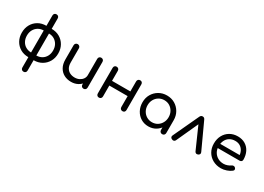

<svg xmlns="http://www.w3.org/2000/svg" viewBox="-12 -1745 4041 2942"><g transform="rotate(30 2008.5 -273.5)"><path d="M430 4V-79Q485 -80 526.5 -104.5Q568 -129 591.5 -173Q615 -217 615 -273Q615 -330 591.5 -373.5Q568 -417 526.5 -442.5Q485 -468 430 -468V-551Q511 -551 573 -515Q635 -479 670.5 -416.5Q706 -354 706 -273Q706 -193 670.5 -130.5Q635 -68 573 -32Q511 4 430 4ZM337 4Q255 4 193.5 -32Q132 -68 97 -130.5Q62 -193 62 -273Q62 -354 97 -416.5Q132 -479 193.5 -515Q255 -551 337 -551V-468Q283 -468 241 -442.5Q199 -417 175.5 -373.5Q152 -330 152 -273Q152 -217 175.5 -173Q199 -129 241 -104.5Q283 -80 337 -79ZM383 234Q363 234 350 221Q337 208 337 187V-734Q337 -755 350 -768Q363 -781 383 -781Q405 -781 417.5 -768Q430 -755 430 -734V187Q430 208 417.5 221Q405 234 383 234Z M1090 5Q1020 5 965 -24.5Q910 -54 878 -111Q846 -168 846 -250V-501Q846 -521 859.5 -534.5Q873 -548 893 -548Q913 -548 926.5 -534.5Q940 -521 940 -501V-250Q940 -192 962 -154.5Q984 -117 1021.5 -98.5Q1059 -80 1106 -80Q1151 -80 1186.5 -98Q1222 -116 1243 -146Q1264 -176 1264 -214H1324Q1323 -152 1292 -102Q1261 -52 1208.5 -23.5Q1156 5 1090 5ZM1310 0Q1290 0 1277 -13Q1264 -26 1264 -47V-501Q1264 -522 1277 -535Q1290 -548 1310 -548Q1331 -548 1344 -535Q1357 -522 1357 -501V-47Q1357 -26 1344 -13Q1331 0 1310 0Z M2000 0Q1979 0 1966 -13Q1953 -26 1953 -47V-500Q1953 -521 1966 -534Q1979 -547 2000 -547Q2021 -547 2033 -534Q2045 -521 2045 -500V-47Q2045 -26 2033 -13Q2021 0 2000 0ZM1582 0Q1562 0 1549.5 -13Q1537 -26 1537 -47V-500Q1537 -521 1549.5 -534Q1562 -547 1582 -547Q1603 -547 1616 -534Q1629 -521 1629 -500V-47Q1629 -26 1616 -13Q1603 0 1582 0ZM1616 -240V-323H1981V-240Z M2457 4Q2383 4 2324 -32Q2265 -68 2231 -131Q2197 -194 2197 -273Q2197 -353 2233.5 -415.5Q2270 -478 2332.5 -514.5Q2395 -551 2473 -551Q2552 -551 2614 -514.5Q2676 -478 2712.5 -415Q2749 -352 2749 -273L2713 -265Q2713 -189 2679.5 -128Q2646 -67 2588.5 -31.5Q2531 4 2457 4ZM2473 -79Q2527 -79 2568.5 -104.5Q2610 -130 2634.5 -174Q2659 -218 2659 -273Q2659 -329 2634.5 -373Q2610 -417 2568.5 -442.5Q2527 -468 2473 -468Q2421 -468 2378.5 -442.5Q2336 -417 2311.5 -373Q2287 -329 2287 -273Q2287 -218 2311.5 -174Q2336 -130 2378.5 -104.5Q2421 -79 2473 -79ZM2702 1Q2682 1 2668.5 -12.5Q2655 -26 2655 -46V-205L2674 -302L2749 -273V-46Q2749 -26 2736 -12.5Q2723 1 2702 1Z M3106 -546Q3120 -546 3131 -539Q3142 -532 3149 -516L3359 -60Q3367 -42 3360.5 -27.5Q3354 -13 3338 -6Q3318 3 3303 -1.5Q3288 -6 3278 -25L3084 -463H3133L2933 -25Q2925 -7 2908.5 -2Q2892 3 2873 -6Q2855 -14 2848.5 -28.5Q2842 -43 2850 -61L3062 -516Q3076 -546 3106 -546Z M3742 4Q3660 4 3596 -31.5Q3532 -67 3496 -129.5Q3460 -192 3460 -273Q3460 -355 3494 -417.5Q3528 -480 3588.5 -515.5Q3649 -551 3727 -551Q3804 -551 3860.5 -516.5Q3917 -482 3947 -421.5Q3977 -361 3977 -282Q3977 -264 3965 -252.5Q3953 -241 3934 -241H3524V-316H3935L3893 -287Q3893 -340 3873 -381.5Q3853 -423 3816 -447Q3779 -471 3727 -471Q3670 -471 3628.5 -445.5Q3587 -420 3565.5 -375Q3544 -330 3544 -273Q3544 -216 3569.5 -171.5Q3595 -127 3639.5 -101.5Q3684 -76 3742 -76Q3775 -76 3808.5 -88Q3842 -100 3863 -116Q3877 -126 3893 -126.5Q3909 -127 3921 -117Q3937 -103 3938 -86.5Q3939 -70 3923 -58Q3890 -31 3839 -13.5Q3788 4 3742 4Z"/></g></svg>

Font: Comfortaa SemiBold
Style: Regular
Weight: 600
Designer: Johan Aakerlund
Foundry: Johan Aakerlund
Version: Version 3.104; ttfautohint (v1.8.1.43-b0c9)